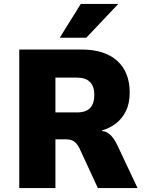

<svg xmlns="http://www.w3.org/2000/svg" viewBox="-20 -957 743 977"><path d="M78 0V-705H395Q513 -705 576.5 -647.5Q640 -590 640 -486Q640 -430 620 -390.5Q600 -351 567.5 -327Q535 -303 498 -293L500 -290L513 -288Q531 -282 547 -265Q563 -248 579 -214L680 0H478L384 -203Q376 -219 366.5 -229Q357 -239 345 -243.5Q333 -248 315 -248H262V0ZM262 -385H373Q417 -385 438.5 -407.5Q460 -430 460 -474Q460 -517 438 -539.5Q416 -562 372 -562H262ZM284 -765 391 -937H582L419 -765Z"/></svg>

Font: Nunito Sans 7pt SemiCondensed Black
Style: Regular
Weight: 900
Width: 4
Designer: Vernon Adams
Foundry: Vernon Adams
Version: Version 3.101;gftools[0.9.27]